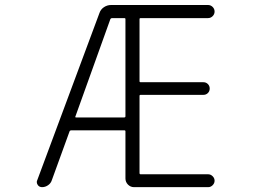

<svg xmlns="http://www.w3.org/2000/svg" viewBox="-20 -774 1040 772"><path d="M283.2 -305.7Q281.2 -301.8 286.1 -301.8H479.5Q484.4 -301.8 484.4 -306.6V-697.3Q484.4 -701.2 479.5 -701.2H430.7Q425.8 -701.2 423.8 -697.3ZM379.9 -721.7Q384.8 -736.3 397.9 -745.1Q411.1 -753.9 426.8 -753.9H816.4Q827.1 -753.9 835 -746.1Q842.8 -738.3 842.8 -727.5Q842.8 -716.8 835 -709Q827.1 -701.2 816.4 -701.2H545.9Q541 -701.2 541 -697.3V-447.3Q541 -443.4 545.9 -443.4H797.9Q808.6 -443.4 815.9 -436Q823.2 -428.7 823.2 -418Q823.2 -407.2 815.9 -399.9Q808.6 -392.6 797.9 -392.6H545.9Q541 -392.6 541 -388.7V-78.1Q541 -73.2 545.9 -73.2H817.4Q827.1 -73.2 835 -65.4Q842.8 -57.6 842.8 -47.4Q842.8 -37.1 835 -29.3Q827.1 -21.5 817.4 -21.5H518.6Q504.9 -21.5 494.6 -31.7Q484.4 -42 484.4 -56.6V-246.1Q484.4 -250 479.5 -250H266.6Q261.7 -250 259.8 -246.1L188.5 -49.8Q184.6 -37.1 173.3 -29.3Q162.1 -21.5 149.4 -21.5Q137.7 -21.5 131.8 -30.3Q127.9 -36.1 127.9 -42Q127.9 -45.9 129.9 -49.8Z"/></svg>

Font: Rounded-L Mgen+ 1mn light
Style: Regular
Weight: 200
Designer: [Source Han Sans]
Ryoko NISHIZUKA  (kana & ideographs); Paul D. Hunt (Latin, Greek & Cyrillic); Wenlong ZHANG  (bopomofo
Version: Version 1.059.20150602